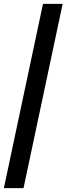

<svg xmlns="http://www.w3.org/2000/svg" viewBox="-56 -832 345 996"><path d="M167 -812H269L66 144H-36Z"/></svg>

Font: Prompt
Style: Italic
Weight: 400
Italic angle: -12°
Designer: Katatrad Team
Foundry: CadsonDemak
Version: Version 1.001